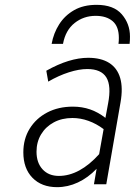

<svg xmlns="http://www.w3.org/2000/svg" viewBox="-20 -762 558 794"><path d="M216 12Q152 12 114.2 -26.8Q76.5 -65.5 76.5 -132Q76.5 -187.5 102.8 -230Q129 -272.5 175.2 -296.8Q221.5 -321 281.5 -321Q319.5 -321 352.8 -309.5Q386 -298 416 -274.5L427 -334Q441 -407 419.8 -441.8Q398.5 -476.5 341 -476.5Q307 -476.5 264.8 -463Q222.5 -449.5 179.5 -424.5L171.5 -469.5Q219.5 -496.5 262.8 -509.8Q306 -523 344.5 -523Q398 -523 431.5 -501.8Q465 -480.5 477 -439.5Q489 -398.5 478.5 -339L419.5 0H368.5L379.5 -64Q344 -27 302.2 -7.5Q260.5 12 216 12ZM223.5 -34.5Q266 -34.5 308 -57.2Q350 -80 390 -124.5L408.5 -228Q378.5 -250.5 345.8 -262.2Q313 -274 279.5 -274Q236 -274 202.5 -256Q169 -238 150 -206.5Q131 -175 131 -134.5Q131 -89 156 -61.8Q181 -34.5 223.5 -34.5ZM193.5 -580.5Q201.5 -625 224.8 -661.5Q248 -698 286.5 -720Q325 -742 379.5 -742Q450 -742 483.8 -702.8Q517.5 -663.5 517.5 -611Q517.5 -603 517.2 -595.8Q517 -588.5 516 -580.5H470Q471 -587 471.2 -593.2Q471.5 -599.5 471.5 -605.5Q471.5 -652.5 445.8 -674.5Q420 -696.5 375.5 -696.5Q326 -696.5 288.5 -666.8Q251 -637 240.5 -580.5Z"/></svg>

Font: Overpass ExtraLight
Style: Italic
Weight: 250
Italic angle: -10°
Designer: Delve Withrington, Dave Bailey, Thomas Jockin
Foundry: Delve Fonts LLC
Version: Version 4.000